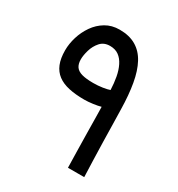

<svg xmlns="http://www.w3.org/2000/svg" viewBox="-158 -755 798 859"><g transform="rotate(30 241.0 -325.5)"><path d="M227.1 -384.8Q190.9 -384.8 168.7 -390.9Q146.5 -397 136.5 -411.1Q126.5 -425.3 126.5 -449.2Q126.5 -469.7 134.5 -497.3Q142.6 -524.9 160.9 -545.7Q179.2 -566.4 210.4 -566.4Q237.8 -566.4 256.1 -553Q274.4 -539.6 286.1 -515.9Q297.9 -492.2 303.5 -461.7Q309.1 -431.2 310.5 -396.5Q298.8 -392.1 275.1 -388.4Q251.5 -384.8 227.1 -384.8ZM229.5 -300.3Q249 -300.3 273.9 -303.7Q298.8 -307.1 313.5 -311.5Q314 -293.5 314.5 -256.8Q314.9 -220.2 315.7 -174.8Q316.4 -129.4 317.4 -83.5Q318.4 -37.6 319.3 0H403.3Q401.9 -36.6 400.4 -82.5Q398.9 -128.4 397.7 -176.3Q396.5 -224.1 395.8 -268.1Q395 -312 394 -345.7Q392.6 -418.5 382.6 -475.3Q372.6 -532.2 351.6 -571.3Q330.6 -610.4 296.1 -630.6Q261.7 -650.9 211.4 -650.9Q170.9 -650.9 139.9 -632.3Q108.9 -613.8 87.9 -583.5Q66.9 -553.2 56.2 -518.1Q45.4 -482.9 45.4 -449.2Q45.4 -407.2 57.1 -378.7Q68.8 -350.1 92 -332.8Q115.2 -315.4 149.7 -307.9Q184.1 -300.3 229.5 -300.3Z"/></g></svg>

Font: Vazirmatn
Style: Regular
Weight: 400
Designer: Saber Rastikerdar
Foundry: Saber Rastikerdar
Version: Version 33.003;September 2, 2022;FontCreator 14.0.0.2862 64-